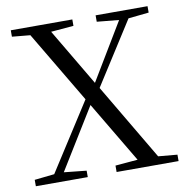

<svg xmlns="http://www.w3.org/2000/svg" viewBox="-81 -806 862 885"><g transform="rotate(-10 350.0 -364.0)"><path d="M424 -698 527 -688 367 -422 209 -689 315 -698V-728H27V-698L112 -690L311 -355L109 -40L16 -30V0H259V-30L154 -41L329 -325L499 -39L394 -30V0H684V-30L595 -38L384 -395L571 -688L667 -698V-728H424Z"/></g></svg>

Font: Noto Serif CJK TC
Style: Regular
Weight: 400
Designer: Ryoko NISHIZUKA 西塚涼子 (kana & ideographs); Frank Grießhammer (Latin, Greek & Cyrillic); Wenlong ZHANG 张文龙 (bopomofo); San
Foundry: Adobe
Version: Version 2.001;hotconv 1.1.0;makeotfexe 2.6.0